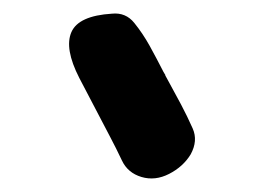

<svg xmlns="http://www.w3.org/2000/svg" viewBox="-20 -783 393 281"><path d="M187 -524Q167 -530 158.5 -548Q150 -566 141 -583L96 -669Q74 -712 84.5 -736Q95 -760 144 -763Q164 -765 176.5 -749.5Q189 -734 199 -716Q211 -694 215.5 -685Q220 -676 221.5 -674Q223 -672 222 -673Q221 -674 222.5 -671.5Q224 -669 228.5 -660.5Q233 -652 245 -630Q254 -613 262 -595Q270 -577 259 -557Q248 -539 227.5 -528.5Q207 -518 187 -524Z"/></svg>

Font: BM JUA 
Style: Regular
Weight: 400
Designer: BONGJIN KIM, JAEHYUN KEUM, JUHEE TAE
Foundry: WOOWA BROTHERS Corporation.
Version: Version 1.000